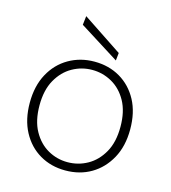

<svg xmlns="http://www.w3.org/2000/svg" viewBox="-108 -796 797 896"><g transform="rotate(15 290.5 -348.5)"><path d="M289 12Q220 12 165.5 -20Q111 -52 79.5 -111Q48 -170 48 -251Q48 -332 80 -391Q112 -450 167.5 -482Q223 -514 291 -514Q361 -514 415.5 -482Q470 -450 501.5 -391.5Q533 -333 533 -251Q533 -170 500.5 -111Q468 -52 413.5 -20Q359 12 289 12ZM289 -28Q341 -28 385.5 -53Q430 -78 458 -127.5Q486 -177 486 -251Q486 -325 458.5 -374.5Q431 -424 386.5 -449Q342 -474 291 -474Q240 -474 195.5 -449Q151 -424 123 -374.5Q95 -325 95 -251Q95 -177 122.5 -127.5Q150 -78 194 -53Q238 -28 289 -28ZM385 -545 193 -666 198 -709 389 -582Z"/></g></svg>

Font: DM Sans 16pt ExtraLight
Style: Regular
Weight: 250
Version: Version 4.004;gftools[0.9.30]